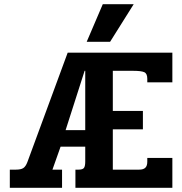

<svg xmlns="http://www.w3.org/2000/svg" viewBox="-20 -899 872 919"><path d="M472 -879H620L507 -699H395ZM27 -87H56Q80 -87 91.5 -94.5Q103 -102 111 -123L304 -647H805V-505H685V-522Q685 -547 670.5 -553.5Q656 -560 618 -560H520V-368H664V-280H520V-87H646Q666 -87 675.5 -96Q685 -105 685 -125V-143H805V0H341V-87H356Q376 -87 382 -95.5Q388 -104 388 -126V-197H270L231 -87H277V0H27ZM388 -276V-560H385L294 -276Z"/></svg>

Font: Pridi Medium
Style: Regular
Weight: 500
Designer: Katatrad Team
Foundry: CadsonDemak
Version: Version 1.001